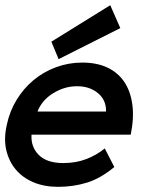

<svg xmlns="http://www.w3.org/2000/svg" viewBox="-36 -706 602 737"><path d="M85 -189Q82 -142.1 113 -111.1Q144 -80.1 207 -80.1Q255.9 -80.1 295.4 -95.5Q335 -110.8 366.2 -136.2L402.8 -64.9Q350.1 -21 297.6 -4.9Q245.1 11.2 187 11.2Q133.8 11.2 92.3 -6.3Q50.8 -23.9 24.4 -55.4Q-2 -86.9 -12 -130.4Q-22 -173.8 -9.8 -227.1Q1 -278.8 27.6 -322.5Q54.2 -366.2 92.5 -398.2Q130.9 -430.2 179 -448Q227.1 -465.8 279.8 -465.8Q335 -465.8 375.5 -447Q416 -428.2 440.4 -392.6Q464.8 -356.9 471.9 -305.4Q479 -253.9 465.8 -189ZM371.1 -277.8Q372.1 -321.8 340.1 -348.4Q308.1 -375 259.8 -375Q211.9 -375 168.5 -348.4Q125 -321.8 107.9 -277.8ZM425.8 -598.1 189 -479 161.1 -545.9 387.2 -686Z"/></svg>

Font: Anonymous Pro
Style: Bold Italic
Weight: 700
Italic angle: -12°
Monospace: yes
Designer: Mark Simonson
Version: Version 1.003